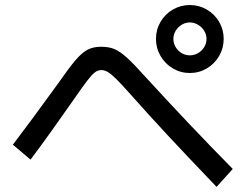

<svg xmlns="http://www.w3.org/2000/svg" viewBox="-20 -770 978 764"><path d="M600.6 -615.2Q600.6 -651.9 618.7 -682.9Q636.7 -713.9 667.7 -731.9Q698.7 -750 735.4 -750Q772 -750 803 -731.9Q834 -713.9 852.1 -682.9Q870.1 -651.9 870.1 -615.2Q870.1 -578.6 852.1 -547.4Q834 -516.1 803 -497.8Q772 -479.5 735.4 -479.5Q698.7 -479.5 667.7 -497.8Q636.7 -516.1 618.7 -547.4Q600.6 -578.6 600.6 -615.2ZM801.8 -615.2Q801.8 -632.3 792.5 -647.5Q783.2 -662.6 767.8 -671.6Q752.4 -680.7 735.4 -680.7Q718.3 -680.7 703.1 -671.6Q688 -662.6 679 -647.5Q669.9 -632.3 669.9 -615.2Q669.9 -597.7 679 -582.5Q688 -567.4 702.9 -558.6Q717.8 -549.8 735.4 -549.8Q752.9 -549.8 768.1 -558.6Q783.2 -567.4 792.5 -582.5Q801.8 -597.7 801.8 -615.2ZM502.9 -390.6Q464.4 -434.1 443.4 -454.8Q422.4 -475.6 409.2 -483.4Q396 -491.2 382.8 -491.2Q369.6 -491.2 357.7 -482.2Q345.7 -473.1 327.6 -449.7Q309.6 -426.3 273.4 -374Q177.2 -235.8 101.6 -134.8L31.2 -194.3Q111.3 -299.8 189.5 -408.2Q197.3 -418 210.9 -437.5Q255.4 -501.5 281 -531.2Q306.6 -561 329.1 -572.5Q351.6 -584 382.8 -584Q413.1 -584 435.3 -574.7Q457.5 -565.4 485.4 -540.3Q513.2 -515.1 562.5 -460Q735.4 -271 906.2 -97.7L841.8 -26.4Q729 -144 652.1 -226.6Q575.2 -309.1 502.9 -390.6Z"/></svg>

Font: Pretendard JP Medium
Style: Regular
Weight: 500
Designer: Base glyphs from Inter by Rasmus Andersson; Hangeul glyphs from Noto Sans CJK(Source Han Sans) by Jang Soo-young and Kan
Foundry: Kil Hyung-jin
Version: Version 1.309